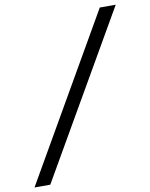

<svg xmlns="http://www.w3.org/2000/svg" viewBox="-94 -779 788 1007"><g transform="rotate(-10 300.0 -275.0)"><path d="M7 160 508 -710H593L91 160Z"/></g></svg>

Font: Source Code Pro Medium
Style: Italic
Weight: 500
Italic angle: -11°
Monospace: yes
Designer: Paul D. Hunt, Teo Tuominen
Foundry: Adobe Systems Incorporated
Version: Version 1.050;PS 1.000;hotconv 16.6.51;makeotf.lib2.5.65220